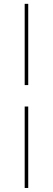

<svg xmlns="http://www.w3.org/2000/svg" viewBox="-20 -730 269 976"><path d="M123.5 -297.5H105.5V-710.5H123.5ZM123.5 225.5H105.5V-188.5H123.5Z"/></svg>

Font: Anek Odia Thin
Style: Regular
Weight: 250
Version: Version 1.003